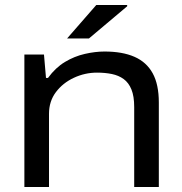

<svg xmlns="http://www.w3.org/2000/svg" viewBox="-20 -744 723 764"><path d="M77 0V-527H155L163 -434H171Q201 -475 238.5 -497.5Q276 -520 317.5 -529.5Q359 -539 396 -539Q467 -539 515 -518Q563 -497 587.5 -452.5Q612 -408 612 -336V0H514V-318Q514 -361 503 -388Q492 -415 472 -429.5Q452 -444 425 -449.5Q398 -455 366 -455Q318 -455 274 -434.5Q230 -414 202.5 -377.5Q175 -341 175 -291V0ZM247 -591 363 -724H486V-719L334 -591Z"/></svg>

Font: Archivo Expanded
Style: Regular
Weight: 400
Width: 7
Designer: Hector Gatti
Foundry: Omnibus-Type
Version: Version 2.001